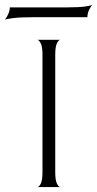

<svg xmlns="http://www.w3.org/2000/svg" viewBox="-82 -762 396 782"><path d="M70 0Q77 0 84 -14Q91 -28 91 -60V-540Q91 -572 84 -585.5Q77 -599 70 -600H164Q157 -600 150 -586Q143 -572 143 -539V-60Q143 -28 150 -14Q157 0 164 0ZM-62 -682Q-55 -690 -48.5 -704.5Q-42 -719 -42 -732H194Q240 -732 264.5 -735.5Q289 -739 294 -742Q287 -735 280.5 -721Q274 -707 274 -692H58Q3 -692 -26 -688.5Q-55 -685 -62 -682Z"/></svg>

Font: Red Rose Light
Style: Regular
Weight: 300
Designer: Jaikishan Patel
Version: Version 1.001; ttfautohint (v1.8.3)